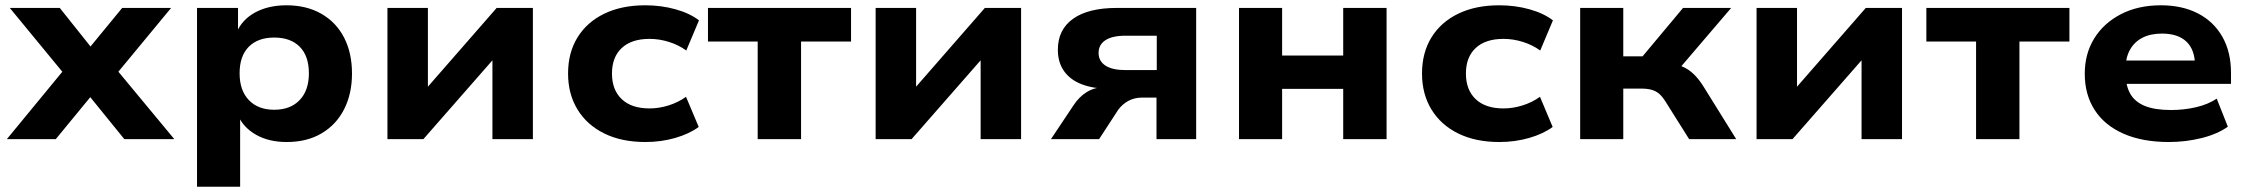

<svg xmlns="http://www.w3.org/2000/svg" viewBox="-20 -526 8502 726"><path d="M6 0 248 -294 250 -213 17 -496H206L340 -328H304L442 -496H627L393 -213L396 -293L639 0H450L304 -180H339L191 0Z M725 180V-496H880V-402H874Q895 -452 945 -479Q995 -506 1063 -506Q1139 -506 1195 -474Q1251 -442 1281 -384Q1311 -326 1311 -248Q1311 -172 1281.5 -113.5Q1252 -55 1196.5 -22Q1141 11 1064 11Q997 11 949 -16Q901 -43 881 -88H888V180ZM1017 -111Q1078 -111 1113 -147.5Q1148 -184 1148 -249Q1148 -314 1113.5 -349Q1079 -384 1017 -384Q955 -384 920.5 -349Q886 -314 886 -249Q886 -184 921 -147.5Q956 -111 1017 -111Z M1445 0V-496H1598V-165H1569L1858 -496H1995V0H1842V-331H1871L1581 0Z M2420 11Q2331 11 2265.5 -21Q2200 -53 2164 -111.5Q2128 -170 2128 -248Q2128 -327 2164 -385Q2200 -443 2265.5 -474.5Q2331 -506 2420 -506Q2480 -506 2534 -491Q2588 -476 2623 -449L2575 -335Q2546 -356 2509.5 -367.5Q2473 -379 2436 -379Q2368 -379 2331 -344.5Q2294 -310 2294 -248Q2294 -186 2331 -151Q2368 -116 2436 -116Q2472 -116 2508.5 -127.5Q2545 -139 2574 -160L2622 -46Q2587 -20 2533.5 -4.5Q2480 11 2420 11Z M2845 0V-369H2657V-496H3198V-369H3009V0Z M3291 0V-496H3444V-165H3415L3704 -496H3841V0H3688V-331H3717L3427 0Z M3954 0 4038 -126Q4060 -160 4089.5 -178Q4119 -196 4154 -196H4173L4171 -190Q4113 -191 4070 -207.5Q4027 -224 4003.5 -257Q3980 -290 3980 -338Q3980 -414 4037.5 -455Q4095 -496 4203 -496H4503V0H4353V-157H4299Q4270 -157 4247.5 -145Q4225 -133 4209 -112L4136 0ZM4236 -261H4354V-391H4236Q4186 -391 4160 -374Q4134 -357 4134 -326Q4134 -295 4160 -278Q4186 -261 4236 -261Z M4665 0V-496H4828V-316H5059V-496H5223V0H5059V-190H4828V0Z M5649 11Q5560 11 5494.5 -21Q5429 -53 5393 -111.5Q5357 -170 5357 -248Q5357 -327 5393 -385Q5429 -443 5494.5 -474.5Q5560 -506 5649 -506Q5709 -506 5763 -491Q5817 -476 5852 -449L5804 -335Q5775 -356 5738.5 -367.5Q5702 -379 5665 -379Q5597 -379 5560 -344.5Q5523 -310 5523 -248Q5523 -186 5560 -151Q5597 -116 5665 -116Q5701 -116 5737.5 -127.5Q5774 -139 5803 -160L5851 -46Q5816 -20 5762.5 -4.5Q5709 11 5649 11Z M5955 0V-496H6118V-313H6191L6344 -496H6526L6308 -241L6289 -287Q6318 -284 6341 -274.5Q6364 -265 6383.5 -246.5Q6403 -228 6420 -201L6545 0H6367L6277 -143Q6265 -162 6253 -172Q6241 -182 6225 -186.5Q6209 -191 6186 -191H6118V0Z M6622 0V-496H6775V-165H6746L7035 -496H7172V0H7019V-331H7048L6758 0Z M7452 0V-369H7264V-496H7805V-369H7616V0Z M8181 11Q8081 11 8009.5 -20.5Q7938 -52 7900.5 -110Q7863 -168 7863 -247Q7863 -323 7899 -381Q7935 -439 8000 -472.5Q8065 -506 8151 -506Q8231 -506 8290.5 -475.5Q8350 -445 8383 -387.5Q8416 -330 8416 -250V-209H7995V-297H8297L8280 -280Q8279 -339 8247 -369Q8215 -399 8155 -399Q8111 -399 8080.5 -383Q8050 -367 8033.5 -337Q8017 -307 8017 -264V-253Q8017 -204 8034.5 -172.5Q8052 -141 8090 -125.5Q8128 -110 8189 -110Q8238 -110 8283.5 -120.5Q8329 -131 8362 -153L8404 -47Q8365 -19 8305 -4Q8245 11 8181 11Z"/></svg>

Font: Nunito Sans 10pt SemiExpanded ExtraBold
Style: Regular
Weight: 800
Width: 6
Designer: Vernon Adams
Foundry: Vernon Adams
Version: Version 3.101;gftools[0.9.27]